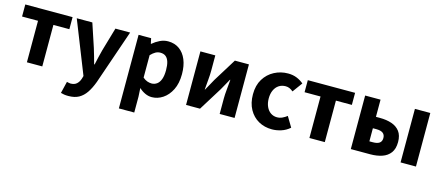

<svg xmlns="http://www.w3.org/2000/svg" viewBox="-54 -1154 4477 1953"><g transform="rotate(15 2185.0 -178.0)"><path d="M198 0V-437H30V-564H528V-437H360V0Z M693 222Q667 222 648.5 219Q630 216 613 211L643 87Q651 88 661 91Q671 94 681 94Q723 94 746.5 72.5Q770 51 781 17L790 -14L572 -564H736L818 -317Q831 -278 841.5 -238Q852 -198 864 -157H869Q877 -197 887 -237Q897 -277 907 -317L979 -564H1134L937 9Q911 79 879 126Q847 173 803 197.5Q759 222 693 222Z M1223 211V-564H1355L1367 -508H1370Q1405 -538 1446.5 -558Q1488 -578 1532 -578Q1601 -578 1650.5 -542.5Q1700 -507 1726.5 -443Q1753 -379 1753 -291Q1753 -194 1719 -126Q1685 -58 1630.5 -22Q1576 14 1515 14Q1479 14 1444.5 -2Q1410 -18 1380 -46L1385 44V211ZM1478 -120Q1508 -120 1533 -137.5Q1558 -155 1572 -192.5Q1586 -230 1586 -289Q1586 -341 1575.5 -375.5Q1565 -410 1543 -428Q1521 -446 1485 -446Q1458 -446 1434.5 -433Q1411 -420 1385 -393V-157Q1409 -136 1433 -128Q1457 -120 1478 -120Z M1874 0V-564H2031V-402Q2031 -360 2026 -306.5Q2021 -253 2017 -201H2020Q2034 -227 2053.5 -261Q2073 -295 2086 -320L2237 -564H2385V0H2228V-162Q2228 -204 2233.5 -257.5Q2239 -311 2243 -363H2239Q2225 -338 2206 -303.5Q2187 -269 2173 -245L2021 0Z M2781 14Q2702 14 2639.5 -21Q2577 -56 2540 -122.5Q2503 -189 2503 -282Q2503 -376 2543.5 -442Q2584 -508 2651 -543Q2718 -578 2795 -578Q2847 -578 2888 -561Q2929 -544 2960 -517L2884 -413Q2864 -430 2845 -438Q2826 -446 2805 -446Q2764 -446 2733.5 -426Q2703 -406 2686 -369Q2669 -332 2669 -282Q2669 -233 2686 -195.5Q2703 -158 2732.5 -138Q2762 -118 2799 -118Q2828 -118 2854 -130Q2880 -142 2903 -160L2967 -53Q2926 -17 2876.5 -1.5Q2827 14 2781 14Z M3173 0V-437H3005V-564H3503V-437H3335V0Z M3609 0V-564H3771V-383H3814Q3883 -383 3937.5 -364.5Q3992 -346 4023.5 -304.5Q4055 -263 4055 -193Q4055 -122 4023.5 -79.5Q3992 -37 3937.5 -18.5Q3883 0 3814 0ZM3771 -125H3807Q3855 -125 3877.5 -142Q3900 -159 3900 -194Q3900 -228 3877.5 -245.5Q3855 -263 3807 -263H3771ZM4133 0V-564H4295V0Z"/></g></svg>

Font: Noto Sans SC ExtraBold
Style: Regular
Weight: 800
Designer: Ryoko NISHIZUKA 西塚涼子 (kana, bopomofo & ideographs); Paul D. Hunt (Latin, Greek & Cyrillic); Sandoll Communications 산돌커뮤니
Foundry: Adobe
Version: Version 2.004-H2;hotconv 1.0.118;makeotfexe 2.5.65603